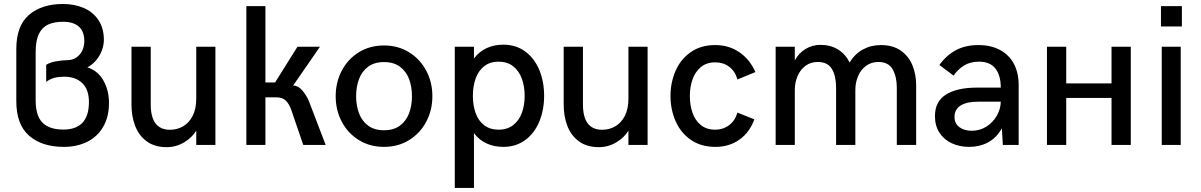

<svg xmlns="http://www.w3.org/2000/svg" viewBox="-20 -720 5965 954"><path d="M61 -217.3V-475.6Q61 -592.3 124.3 -646.2Q187.5 -700.2 292.5 -700.2Q351.1 -700.2 397.2 -679.9Q443.4 -659.7 469.7 -619.4Q496.1 -579.1 496.1 -521.5Q496.1 -497.1 486.6 -470.7Q477.1 -444.3 458.5 -421.6Q439.9 -398.9 414.1 -385.3Q466.3 -368.7 493.9 -319.8Q521.5 -271 521.5 -209Q521.5 -139.6 492.9 -90.3Q464.4 -41 413.6 -15.6Q362.8 9.8 297.4 9.8Q188 9.8 124.5 -45.9Q61 -101.6 61 -217.3ZM421.9 -212.9Q421.9 -275.4 388.7 -307.1Q355.5 -338.9 299.3 -338.9Q272.5 -338.9 251.2 -333.5Q230 -328.1 209.5 -313.5V-397.9Q228 -409.7 256.6 -415Q285.2 -420.4 312 -420.9Q340.3 -420.9 359.9 -434.6Q379.4 -448.2 389.2 -469.7Q398.9 -491.2 398.9 -516.1Q398.9 -563.5 372.1 -587.6Q345.2 -611.8 293.5 -611.8Q250 -611.8 220.2 -598.6Q190.4 -585.4 173.8 -552.5Q157.2 -519.5 157.2 -461.4V-221.7Q157.2 -143.6 191.9 -109.9Q226.6 -76.2 294.4 -76.2Q421.9 -76.2 421.9 -212.9Z M633.3 -199.7V-487.8H729V-201.2Q729 -75.2 824.7 -75.2Q859.9 -75.2 889.6 -92.3Q919.4 -109.4 937.3 -144.3Q955.1 -179.2 955.1 -229.5V-487.8H1050.3V0H955.1V-70.8Q933.6 -35.6 894 -12.2Q854.5 11.2 807.6 11.2Q748.5 11.2 709.2 -17.6Q669.9 -46.4 651.6 -94.2Q633.3 -142.1 633.3 -199.7Z M1204.1 -689.5H1298.8V-310.1H1346.7L1458 -487.8H1569.8L1436.5 -294.9Q1460.9 -294.9 1481.9 -270.8Q1502.9 -246.6 1515.1 -216.8L1598.1 0H1486.8L1427.2 -173.8Q1416.5 -204.6 1399.7 -220.5Q1382.8 -236.3 1355 -236.3H1298.8V0H1204.1Z M1647.9 -242.2Q1647.9 -311 1678.2 -368.9Q1708.5 -426.8 1763.2 -460.4Q1817.9 -494.1 1888.2 -494.1Q1958 -494.1 2012.7 -460.2Q2067.4 -426.3 2097.9 -368.7Q2128.4 -311 2128.4 -242.2Q2128.4 -172.9 2097.9 -115.2Q2067.4 -57.6 2012.7 -23.9Q1958 9.8 1888.2 9.8Q1817.9 9.8 1763.2 -23.9Q1708.5 -57.6 1678.2 -115.2Q1647.9 -172.9 1647.9 -242.2ZM2026.9 -242.2Q2026.9 -289.6 2012.5 -327.6Q1998 -365.7 1967 -388.7Q1936 -411.6 1888.2 -411.6Q1840.3 -411.6 1809.3 -388.7Q1778.3 -365.7 1763.9 -327.4Q1749.5 -289.1 1749.5 -242.2Q1749.5 -195.3 1763.9 -157Q1778.3 -118.7 1809.3 -95.7Q1840.3 -72.8 1888.2 -72.8Q1936 -72.8 1967 -95.7Q1998 -118.7 2012.5 -156.7Q2026.9 -194.8 2026.9 -242.2Z M2239.7 -487.8H2335V-429.2Q2360.4 -463.4 2397.5 -480.7Q2434.6 -498 2481.4 -498Q2543.9 -498 2589.8 -464.1Q2635.7 -430.2 2659.7 -372.3Q2683.6 -314.5 2683.6 -244.1Q2683.6 -173.8 2659.7 -116Q2635.7 -58.1 2589.8 -24.2Q2543.9 9.8 2481.4 9.8Q2434.1 9.8 2396.7 -7.8Q2359.4 -25.4 2335 -58.6V213.9H2239.7ZM2586.9 -243.7Q2586.9 -291 2572.8 -329.6Q2558.6 -368.2 2529.5 -390.9Q2500.5 -413.6 2457.5 -413.6Q2414.6 -413.6 2385.7 -390.9Q2356.9 -368.2 2343.3 -329.8Q2329.6 -291.5 2329.6 -243.7Q2329.6 -196.3 2343.3 -158.2Q2356.9 -120.1 2385.7 -97.9Q2414.6 -75.7 2457.5 -75.7Q2500.5 -75.7 2529.5 -98.1Q2558.6 -120.6 2572.8 -158.4Q2586.9 -196.3 2586.9 -243.7Z M2780.8 -199.7V-487.8H2876.5V-201.2Q2876.5 -75.2 2972.2 -75.2Q3007.3 -75.2 3037.1 -92.3Q3066.9 -109.4 3084.7 -144.3Q3102.5 -179.2 3102.5 -229.5V-487.8H3197.8V0H3102.5V-70.8Q3081.1 -35.6 3041.5 -12.2Q3002 11.2 2955.1 11.2Q2896 11.2 2856.7 -17.6Q2817.4 -46.4 2799.1 -94.2Q2780.8 -142.1 2780.8 -199.7Z M3311.5 -243.2Q3311.5 -310.1 3336.7 -367.9Q3361.8 -425.8 3412.1 -460.9Q3462.4 -496.1 3533.7 -496.1Q3602.1 -496.1 3654.1 -460.2Q3706.1 -424.3 3733.4 -361.8L3644 -325.2Q3633.3 -365.2 3604 -387.7Q3574.7 -410.2 3533.7 -410.2Q3490.2 -410.2 3461.9 -386.2Q3433.6 -362.3 3420.7 -324.5Q3407.7 -286.6 3407.7 -243.2Q3407.7 -198.7 3420.4 -160.9Q3433.1 -123 3461.4 -99.4Q3489.7 -75.7 3533.7 -75.7Q3573.7 -75.7 3603.5 -98.6Q3633.3 -121.6 3644 -160.6L3728 -127Q3705.1 -62.5 3654.3 -26.4Q3603.5 9.8 3534.7 9.8Q3462.9 9.8 3412.6 -25.1Q3362.3 -60.1 3336.9 -117.9Q3311.5 -175.8 3311.5 -243.2Z M3834 -487.8H3929.2V-419.4Q3948.7 -456.5 3982.7 -476.8Q4016.6 -497.1 4056.2 -497.1Q4106 -497.1 4143.1 -474.6Q4180.2 -452.1 4201.7 -409.2Q4226.6 -451.7 4267.1 -473.9Q4307.6 -496.1 4356.9 -496.1Q4416.5 -496.1 4455.8 -468.5Q4495.1 -440.9 4513.7 -395.5Q4532.2 -350.1 4532.2 -295.4V0H4436V-283.7Q4436 -339.4 4415.3 -375.7Q4394.5 -412.1 4344.2 -412.1Q4309.6 -412.1 4283.4 -393.1Q4257.3 -374 4243.7 -342Q4230 -310.1 4230 -272.9V0H4134.3V-285.6Q4134.3 -341.3 4113.8 -376.7Q4093.3 -412.1 4043 -412.1Q4008.3 -412.1 3982.4 -393.1Q3956.5 -374 3942.9 -342Q3929.2 -310.1 3929.2 -272.9V0H3834Z M4625.5 -142.6Q4625.5 -215.8 4680.4 -250.2Q4735.4 -284.7 4834 -284.7H4952.6Q4952.6 -345.2 4926 -379.4Q4899.4 -413.6 4843.8 -413.6Q4800.3 -413.6 4769 -393.8Q4737.8 -374 4718.3 -344.2L4647.5 -397Q4682.1 -445.3 4729.7 -470.7Q4777.3 -496.1 4840.8 -496.1Q4904.3 -496.1 4949.5 -471.4Q4994.6 -446.8 5018.1 -402.1Q5041.5 -357.4 5041.5 -297.9V0H4962.9L4958 -82.5Q4930.7 -34.2 4888.9 -12.2Q4847.2 9.8 4795.9 9.8Q4747.6 9.8 4708.7 -8.3Q4669.9 -26.4 4647.7 -61Q4625.5 -95.7 4625.5 -142.6ZM4952.6 -214.8H4840.8Q4783.2 -214.8 4752.9 -195.6Q4722.7 -176.3 4722.7 -139.6Q4722.7 -106.4 4746.6 -88.4Q4770.5 -70.3 4808.1 -70.3Q4849.1 -70.3 4881.8 -91.3Q4914.6 -112.3 4933.3 -145.8Q4952.1 -179.2 4952.6 -214.8Z M5182.1 0V-487.8H5277.8V-305.7H5502.9V-487.8H5598.6V0H5502.9V-233.4H5277.8V0Z M5748.5 -588.4V-689.5H5852.5V-588.4ZM5752.4 0V-487.8H5846.7V0Z"/></svg>

Font: Acari Sans Medium
Style: Regular
Weight: 500
Designer: Alfredo Marco Pradil and Stefan Peev
Foundry: Hanken Design Co.
Version: Version 1.045